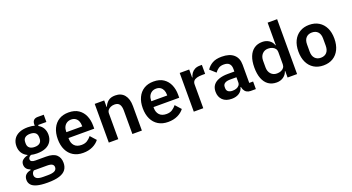

<svg xmlns="http://www.w3.org/2000/svg" viewBox="-57 -1480 4462 2433"><g transform="rotate(-20 2173.5 -264.0)"><path d="M545 44Q545 98 518 135.5Q491 173 431 192.5Q371 212 271 212Q183 212 129.5 197.5Q76 183 52 155Q28 127 28 89Q28 45 53 20.5Q78 -4 121 -11V-22Q89 -31 71.5 -54Q54 -77 54 -109Q54 -149 83 -171Q112 -193 150 -201V-205Q103 -227 79 -266Q55 -305 55 -357Q55 -410 79.5 -450Q104 -490 152.5 -512Q201 -534 271 -534Q297 -534 320 -531Q343 -528 362 -521V-538Q362 -576 381 -595Q400 -614 436 -614H517V-516H406V-502Q447 -479 467 -441.5Q487 -404 487 -357Q487 -305 462.5 -265Q438 -225 390 -203.5Q342 -182 271 -182Q249 -182 228.5 -184.5Q208 -187 191 -191Q176 -184 165 -172.5Q154 -161 154 -144Q154 -124 171 -114.5Q188 -105 222 -105H362Q458 -105 501.5 -66Q545 -27 545 44ZM425 59Q425 34 405 20Q385 6 336 6H158Q144 17 137.5 31Q131 45 131 60Q131 90 156 107Q181 124 241 124H305Q367 124 396 108Q425 92 425 59ZM271 -269Q317 -269 341 -289.5Q365 -310 365 -349V-366Q365 -406 341 -426Q317 -446 271 -446Q226 -446 201.5 -426Q177 -406 177 -366V-349Q177 -310 201.5 -289.5Q226 -269 271 -269Z M824 12Q747 12 692 -21.5Q637 -55 607.5 -116.5Q578 -178 578 -262Q578 -344 607 -405.5Q636 -467 690 -500.5Q744 -534 820 -534Q902 -534 954.5 -498Q1007 -462 1032.5 -402.5Q1058 -343 1058 -271V-229H711V-216Q711 -160 743 -125Q775 -90 838 -90Q885 -90 916 -110.5Q947 -131 971 -161L1040 -84Q1008 -41 952.5 -14.5Q897 12 824 12ZM822 -438Q788 -438 763 -422.5Q738 -407 724.5 -379.5Q711 -352 711 -316V-308H925V-317Q925 -354 913 -380.5Q901 -407 878 -422.5Q855 -438 822 -438Z M1299 0H1171V-522H1299V-435H1304Q1320 -477 1354.5 -505.5Q1389 -534 1450 -534Q1530 -534 1573.5 -480.5Q1617 -427 1617 -330V0H1489V-317Q1489 -372 1469 -400.5Q1449 -429 1403 -429Q1377 -429 1353 -419.5Q1329 -410 1314 -391.5Q1299 -373 1299 -345Z M1970 12Q1893 12 1838 -21.5Q1783 -55 1753.5 -116.5Q1724 -178 1724 -262Q1724 -344 1753 -405.5Q1782 -467 1836 -500.5Q1890 -534 1966 -534Q2048 -534 2100.5 -498Q2153 -462 2178.5 -402.5Q2204 -343 2204 -271V-229H1857V-216Q1857 -160 1889 -125Q1921 -90 1984 -90Q2031 -90 2062 -110.5Q2093 -131 2117 -161L2186 -84Q2154 -41 2098.5 -14.5Q2043 12 1970 12ZM1968 -438Q1934 -438 1909 -422.5Q1884 -407 1870.5 -379.5Q1857 -352 1857 -316V-308H2071V-317Q2071 -354 2059 -380.5Q2047 -407 2024 -422.5Q2001 -438 1968 -438Z M2445 0H2317V-522H2445V-414H2450Q2457 -442 2473.5 -466.5Q2490 -491 2518.5 -506.5Q2547 -522 2588 -522H2616V-401H2576Q2533 -401 2503.5 -392.5Q2474 -384 2459.5 -366.5Q2445 -349 2445 -320Z M3154 0H3083Q3054 0 3031.5 -13.5Q3009 -27 2996.5 -53Q2984 -79 2984 -114V-125L3016 -90H2980Q2967 -40 2926.5 -14Q2886 12 2828 12Q2748 12 2705 -30.5Q2662 -73 2662 -142Q2662 -196 2688.5 -231Q2715 -266 2765 -284Q2815 -302 2885 -302H2974V-340Q2974 -383 2951 -407.5Q2928 -432 2877 -432Q2832 -432 2804.5 -412.5Q2777 -393 2758 -366L2682 -434Q2711 -479 2759 -506.5Q2807 -534 2886 -534Q2991 -534 3046.5 -485.5Q3102 -437 3102 -348V-102H3154ZM2974 -225H2892Q2842 -225 2817 -208.5Q2792 -192 2792 -161V-144Q2792 -113 2813 -97Q2834 -81 2871 -81Q2900 -81 2923 -89.5Q2946 -98 2960 -115Q2974 -132 2974 -156Z M3582 0V-87H3577Q3563 -42 3524 -15Q3485 12 3433 12Q3368 12 3322.5 -20Q3277 -52 3253 -113.5Q3229 -175 3229 -262Q3229 -349 3253 -409.5Q3277 -470 3322.5 -502Q3368 -534 3433 -534Q3485 -534 3524.5 -507.5Q3564 -481 3577 -436H3582V-740H3710V0ZM3474 -94Q3505 -94 3529.5 -104Q3554 -114 3568 -133Q3582 -152 3582 -179V-345Q3582 -370 3568 -389Q3554 -408 3529.5 -418.5Q3505 -429 3474 -429Q3425 -429 3394 -395.5Q3363 -362 3363 -306V-216Q3363 -161 3394 -127.5Q3425 -94 3474 -94Z M4065 12Q3991 12 3936.5 -21.5Q3882 -55 3852.5 -116.5Q3823 -178 3823 -262Q3823 -346 3852.5 -406.5Q3882 -467 3936.5 -500.5Q3991 -534 4065 -534Q4140 -534 4194.5 -500.5Q4249 -467 4278.5 -406.5Q4308 -346 4308 -262Q4308 -178 4278.5 -116.5Q4249 -55 4194.5 -21.5Q4140 12 4065 12ZM4065 -91Q4116 -91 4145 -122.5Q4174 -154 4174 -213V-310Q4174 -369 4145 -400Q4116 -431 4065 -431Q4016 -431 3986.5 -400Q3957 -369 3957 -310V-213Q3957 -154 3986.5 -122.5Q4016 -91 4065 -91Z"/></g></svg>

Font: IBM Plex Sans SemiBold
Style: Regular
Weight: 600
Designer: Mike Abbink, Paul van der Laan, Pieter van Rosmalen
Foundry: Bold Monday
Version: Version 3.201